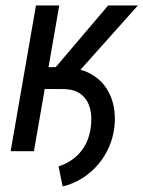

<svg xmlns="http://www.w3.org/2000/svg" viewBox="-20 -548 520 696"><path d="M194.8 -528.3 103 0H18.6L110.4 -528.3ZM480 -528.3 209.5 -225.6H114.7V-304.7H182.1L372.1 -528.3ZM94.7 -225.6 108.4 -304.2 214.8 -303.7Q276.9 -301.8 319.3 -273.9Q361.8 -246.1 381.3 -198.5Q400.9 -150.9 395 -89.8Q390.6 -50.3 375.2 -15.1Q359.9 20 335 49.1Q310.1 78.1 277.6 98.4Q245.1 118.7 207 127.9L192.4 55.2Q226.6 43.9 251.5 23.2Q276.4 2.4 291 -26.1Q305.7 -54.7 309.6 -90.8Q314 -127.4 305.7 -157.2Q297.4 -187 274.9 -205.3Q252.4 -223.6 212.9 -225.1Z"/></svg>

Font: Roboto Condensed
Style: Italic
Weight: 400
Italic angle: -12°
Designer: Christian Robertson
Foundry: Google
Version: Version 3.0